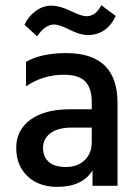

<svg xmlns="http://www.w3.org/2000/svg" viewBox="-20 -721 539 745"><path d="M190 -626Q155 -626 124 -580L75 -625Q89 -656 117.5 -677.5Q146 -699 179 -699Q212 -699 254 -678.5Q296 -658 315 -658Q352 -658 373 -701L429 -659Q394 -585 320 -585Q291 -585 250.5 -605.5Q210 -626 190 -626ZM202 4Q130 4 86.5 -37.5Q43 -79 43 -147.5Q43 -216 98 -256.5Q153 -297 252 -297H336V-326Q336 -378 311 -404.5Q286 -431 228 -431Q147 -431 81 -386V-481Q140 -515 237 -515Q436 -515 436 -322V0H339V-60Q300 4 202 4ZM336 -169V-226H260Q204 -226 175.5 -204Q147 -182 147 -147.5Q147 -113 169 -93Q191 -73 236 -73Q281 -73 308.5 -99.5Q336 -126 336 -169Z"/></svg>

Font: Hind Jalandhar Medium
Style: Regular
Weight: 500
Designer: Namrata Goyal
Foundry: Indian Type Foundry
Version: Version 0.702;PS 1.0;hotconv 1.0.81;makeotf.lib2.5.63406